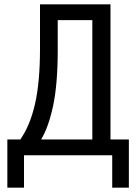

<svg xmlns="http://www.w3.org/2000/svg" viewBox="-20 -718 640 888"><path d="M14 -73H74Q119 -137 142 -237.5Q165 -338 165 -493V-698H491V-73H576V150H499V0H91V150H14ZM407 -625H247V-487Q247 -328 225.5 -228Q204 -128 170 -73H407Z"/></svg>

Font: IBM Plaex Mono
Style: Regular
Weight: 400
Designer: Mike Abbink, Paul van der Laan, Pieter van Rosmalen
Foundry: Bold Monday
Version: Version 2.003